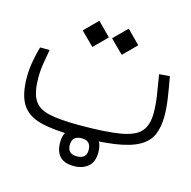

<svg xmlns="http://www.w3.org/2000/svg" viewBox="-91 -560 768 771"><g transform="rotate(15 293.0 -175.0)"><path d="M248.5 1.5Q161.1 1.5 107.9 -12.9Q54.7 -27.3 30.8 -65.9Q6.8 -104.5 6.8 -177.7Q6.8 -211.9 13.9 -248.3Q21 -284.7 27.3 -305.2H66.9Q62 -277.3 56.9 -247.6Q51.8 -217.8 51.8 -187.5Q51.8 -126.5 69.8 -95.7Q87.9 -64.9 132.8 -54.7Q177.7 -44.4 258.3 -44.4Q370.6 -44.4 430.7 -54.9Q490.7 -65.4 513.4 -92.3Q536.1 -119.1 536.1 -168.5Q536.1 -201.2 530.8 -237.3Q525.4 -273.4 516.6 -325.2L560.5 -328.6Q568.8 -283.7 575 -242.9Q581.1 -202.1 581.1 -167.5Q581.1 -122.1 567.1 -89.8Q553.2 -57.6 517.1 -37.4Q481 -17.1 416 -7.8Q351.1 1.5 248.5 1.5ZM351.6 -361.3 296.9 -415.5 351.6 -470.2 405.8 -415.5ZM229.5 -361.3 174.8 -415.5 229.5 -470.2 283.7 -415.5ZM280.3 120.1Q203.6 120.1 203.6 41.5Q203.6 3.4 226.3 -16.8Q249 -37.1 284.2 -37.1Q319.3 -37.1 340.8 -17.3Q362.3 2.4 362.3 41.5Q362.3 82 339.4 101.1Q316.4 120.1 280.3 120.1ZM282.2 79.1Q322.3 79.1 322.3 43Q322.3 3.9 284.2 3.9Q243.7 3.9 243.7 41.5Q243.7 79.1 282.2 79.1Z"/></g></svg>

Font: Cascadia Mono NF ExtraLight
Style: Regular
Weight: 200
Monospace: yes
Designer: Aaron Bell
Foundry: Saja Typeworks
Version: Version 2404.023; ttfautohint (v1.8.4)